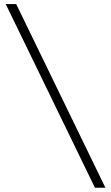

<svg xmlns="http://www.w3.org/2000/svg" viewBox="-20 -844 540 931"><path d="M58.6 -824.2 491.2 66.4H440.4L7.8 -824.2Z"/></svg>

Font: BabelStone Sani Yi
Style: Regular
Weight: 400
Designer: Andrew West
Foundry: BabelStone
Version: Version 1.00 November 22, 2015, initial release